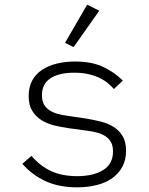

<svg xmlns="http://www.w3.org/2000/svg" viewBox="-20 -792 640 824"><path d="M311 12Q233 12 175.5 -14.5Q118 -41 76 -89L115 -123Q153 -79 200 -57.5Q247 -36 312 -36Q380 -36 422.5 -62Q465 -88 465 -142Q465 -166 456.5 -181.5Q448 -197 433 -207Q418 -217 398 -222.5Q378 -228 354 -231L274 -242Q244 -246 213.5 -253.5Q183 -261 158.5 -276Q134 -291 118.5 -316Q103 -341 103 -380Q103 -418 118 -446Q133 -474 160 -492Q187 -510 223.5 -519Q260 -528 302 -528Q374 -528 423.5 -504.5Q473 -481 507 -446L469 -410Q458 -422 443.5 -434.5Q429 -447 408.5 -457Q388 -467 361 -473.5Q334 -480 299 -480Q233 -480 196.5 -456Q160 -432 160 -384Q160 -360 168.5 -344.5Q177 -329 192 -319Q207 -309 227 -303.5Q247 -298 270 -295L351 -283Q381 -278 411.5 -270.5Q442 -263 466.5 -248Q491 -233 506 -208.5Q521 -184 521 -145Q521 -106 505.5 -77Q490 -48 462.5 -28Q435 -8 396 2Q357 12 311 12ZM296 -590 259 -608 354 -772 406 -746Z"/></svg>

Font: IBM Plex Mono Light
Style: Regular
Weight: 300
Monospace: yes
Designer: Mike Abbink, Paul van der Laan, Pieter van Rosmalen
Foundry: Bold Monday
Version: Version 2.3